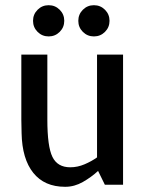

<svg xmlns="http://www.w3.org/2000/svg" viewBox="-20 -710 552 738"><path d="M230 8Q151 8 108 -45.5Q65 -99 63 -198L62 -250V-500H162V-250Q162 -147 181.5 -107Q201 -67 250 -67Q278 -67 305 -78.5Q332 -90 353 -105V-500H453V0H383L357 -53Q331 -29 298.5 -10.5Q266 8 231 8H230ZM167 -570Q142 -570 124.5 -587.5Q107 -605 107 -630Q107 -655 124.5 -672.5Q142 -690 167 -690Q192 -690 209.5 -672.5Q227 -655 227 -630Q227 -605 209.5 -587.5Q192 -570 167 -570ZM341 -570Q316 -570 298.5 -587.5Q281 -605 281 -630Q281 -655 298.5 -672.5Q316 -690 341 -690Q366 -690 383.5 -672.5Q401 -655 401 -630Q401 -605 383.5 -587.5Q366 -570 341 -570Z"/></svg>

Font: Epunda Sans Medium
Style: Regular
Weight: 500
Designer: Simon Atzbach
Foundry: typofactur
Version: Version 2.204; ttfautohint (v1.8.4.7-5d5b)